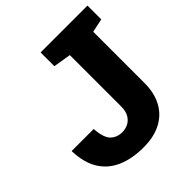

<svg xmlns="http://www.w3.org/2000/svg" viewBox="-196 -845 989 989"><g transform="rotate(-45 298.5 -350.5)"><path d="M285.2 10.3Q201.7 10.3 140.9 -16.1Q80.1 -42.5 46.1 -96.9Q12.2 -151.4 9.3 -235.8L10.3 -238.8H169.9Q174.8 -169.9 200 -146.2Q225.1 -122.6 263.2 -122.6Q285.2 -122.6 305.4 -132.3Q325.7 -142.1 338.9 -163.8Q352.1 -185.5 352.1 -220.7V-594.7L255.4 -610.8V-710.9H596.7V-610.4L522.5 -594.7V-220.7Q522.5 -148.9 494.6 -97.2Q466.8 -45.4 413.8 -17.6Q360.8 10.3 285.2 10.3Z"/></g></svg>

Font: Roboto Slab LO Black
Style: Regular
Weight: 900
Designer: Google
Version: Version 2.000